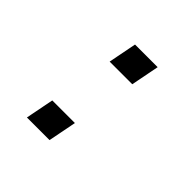

<svg xmlns="http://www.w3.org/2000/svg" viewBox="-166 -833 1000 1000"><g transform="rotate(45 333.5 -333.5)"><path d="M189.5 -156.2H356.1L325.5 0H158.9ZM288.4 -666.7H455.1L424.5 -510.4H257.8Z"/></g></svg>

Font: TypoPRO Monoid
Style: Italic
Weight: 400
Width: 4
Italic angle: -11°
Monospace: yes
Version: Version 0.61